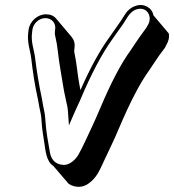

<svg xmlns="http://www.w3.org/2000/svg" viewBox="-20 -590 682 752"><path d="M92 -474 91 -466C85 -426 98 -395 102 -364C109 -304 116 -258 129 -199L134 -171C139 -146 141 -143 143 -113C145 -81 149 -61 153 -34C159 3 161 42 189 60L249 130C272 145 303 147 328 128C358 106 369 80 387 41C409 -7 425 -37 447 -90C490 -191 529 -266 564 -314L582 -341C596 -363 610 -382 626 -403L631 -413C640 -428 644 -443 641 -459L581 -530C578 -546 569 -557 556 -564C524 -581 487 -561 472 -537L466 -528C454 -508 439 -488 426 -469L407 -442C370 -391 333 -323 295 -237C293 -249 290 -262 288 -276C283 -306 280 -342 274 -370C271 -383 270 -391 271 -395L272 -403C274 -420 270 -434 260 -446L200 -517C190 -529 176 -534 160 -534C127 -534 97 -507 92 -474ZM196 -474 195 -466C194 -457 196 -449 199 -436C202 -424 204 -409 206 -393C212 -338 223 -283 231 -232L237 -204C240 -186 245 -174 246 -155L250 -99L274 -154C279 -165 286 -180 295 -200C337 -300 379 -379 419 -435L438 -462C444 -471 451 -480 458 -490C475 -513 486 -544 514 -553C556 -567 580 -524 558 -490L553 -481C537 -460 524 -441 509 -419L491 -392C454 -341 415 -267 372 -165C360 -137 350 -114 341 -95C325 -62 304 -13 287 16C277 34 253 57 229 56C193 54 179 31 175 4C168 -38 161 -70 158 -116C156 -145 154 -152 149 -176L144 -204C132 -262 124 -308 117 -367C113 -397 100 -426 106 -466L107 -474C111 -499 133 -519 158 -519C183 -519 200 -499 196 -474Z"/></svg>

Font: AppleStorm
Style: ShdXbdIta
Weight: 800
Foundry: Cannot Into Space Fonts
Version: Version 1.01